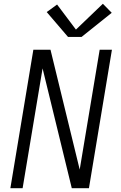

<svg xmlns="http://www.w3.org/2000/svg" viewBox="-20 -999 640 1019"><path d="M35 0 157 -735H248L403 -99L509 -735H574L452 0H361L206 -636L100 0ZM341 -803 228 -935 283 -975 383 -842 526 -979 573 -931 413 -803Z"/></svg>

Font: Iosevka SS04 Light Extended
Style: Italic
Weight: 300
Width: 7
Italic angle: -9°
Monospace: yes
Designer: Belleve Invis
Foundry: Belleve Invis
Version: Version 19.0.0; ttfautohint (v1.8.4)